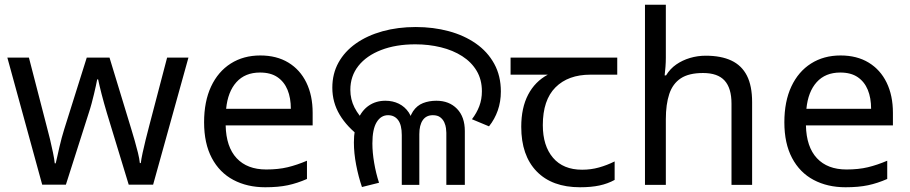

<svg xmlns="http://www.w3.org/2000/svg" viewBox="-20 -780 3838 810"><path d="M431 -303Q425 -324 419 -344.5Q413 -365 408.5 -383.5Q404 -402 400 -418Q396 -434 394 -445H390Q388 -434 384.5 -418Q381 -402 376.5 -383Q372 -364 366.5 -343.5Q361 -323 354 -302L258 -1H158L11 -537H102L176 -251Q184 -222 191 -192.5Q198 -163 203.5 -136.5Q209 -110 211 -91H215Q218 -103 222 -121Q226 -139 230.5 -159Q235 -179 240.5 -199Q246 -219 251 -235L346 -537H442L534 -235Q541 -212 548.5 -186Q556 -160 562 -135.5Q568 -111 570 -92H574Q576 -109 581.5 -134.5Q587 -160 594.5 -190.5Q602 -221 610 -251L685 -537H775L626 -1H523Z M1078 -546Q1147 -546 1196.5 -516Q1246 -486 1272.5 -431.5Q1299 -377 1299 -304V-251H932Q934 -160 978.5 -112.5Q1023 -65 1103 -65Q1154 -65 1193.5 -74.5Q1233 -84 1275 -102V-25Q1234 -7 1194 1.5Q1154 10 1099 10Q1023 10 964.5 -21Q906 -52 873.5 -113.5Q841 -175 841 -264Q841 -352 870.5 -415Q900 -478 953.5 -512Q1007 -546 1078 -546ZM1077 -474Q1014 -474 977.5 -433.5Q941 -393 934 -321H1207Q1207 -367 1193 -401Q1179 -435 1150.5 -454.5Q1122 -474 1077 -474Z M1821 -355Q1875 -355 1908 -321Q1941 -287 1941 -227V0H1863V-220Q1863 -227 1861.5 -239Q1860 -251 1854.5 -263.5Q1849 -276 1837.5 -285Q1826 -294 1806 -294Q1778 -294 1763.5 -273Q1749 -252 1749 -214V0H1675V-210Q1675 -253 1659.5 -273.5Q1644 -294 1617 -294Q1587 -294 1569 -264.5Q1551 -235 1551 -175Q1551 -137 1558.5 -93Q1566 -49 1579 -9L1507 9Q1492 -35 1482.5 -84.5Q1473 -134 1473 -179Q1473 -235 1489.5 -274.5Q1506 -314 1536 -334.5Q1566 -355 1606 -355Q1637 -355 1662.5 -342.5Q1688 -330 1704.5 -305.5Q1721 -281 1724 -243H1702Q1706 -286 1722.5 -310.5Q1739 -335 1764.5 -345Q1790 -355 1821 -355ZM1382 -410Q1382 -469 1408 -516Q1434 -563 1481.5 -596.5Q1529 -630 1593.5 -648Q1658 -666 1734 -666Q1808 -666 1873 -648.5Q1938 -631 1987.5 -596.5Q2037 -562 2065 -511Q2093 -460 2093 -394Q2093 -351 2080 -314Q2067 -277 2043 -247L1971 -277Q1991 -303 2002 -332Q2013 -361 2013 -395Q2013 -444 1991 -481Q1969 -518 1930 -543Q1891 -568 1840 -580.5Q1789 -593 1732 -593Q1650 -593 1588 -569Q1526 -545 1492 -502Q1458 -459 1458 -401Q1458 -361 1475.5 -326.5Q1493 -292 1528 -258L1502 -201Q1444 -244 1413 -296Q1382 -348 1382 -410Z M2427 10Q2309 10 2244 -57Q2179 -124 2179 -245Q2179 -325 2208 -380.5Q2237 -436 2291 -465H2134V-537H2584V-465H2471Q2377 -465 2323.5 -411.5Q2270 -358 2270 -252Q2270 -165 2313 -114.5Q2356 -64 2436 -64Q2473 -64 2507 -73.5Q2541 -83 2573 -99V-21Q2544 -5 2509 2.5Q2474 10 2427 10Z M2789 -537Q2789 -518 2787.5 -498Q2786 -478 2784 -462H2790Q2807 -490 2833 -508Q2859 -526 2891 -535.5Q2923 -545 2957 -545Q3022 -545 3065.5 -524.5Q3109 -504 3131 -461Q3153 -418 3153 -349V0H3066V-343Q3066 -408 3037 -440Q3008 -472 2946 -472Q2886 -472 2852 -449.5Q2818 -427 2803.5 -383.5Q2789 -340 2789 -277V0H2701V-760H2789Z M3526 -546Q3595 -546 3644.5 -516Q3694 -486 3720.5 -431.5Q3747 -377 3747 -304V-251H3380Q3382 -160 3426.5 -112.5Q3471 -65 3551 -65Q3602 -65 3641.5 -74.5Q3681 -84 3723 -102V-25Q3682 -7 3642 1.5Q3602 10 3547 10Q3471 10 3412.5 -21Q3354 -52 3321.5 -113.5Q3289 -175 3289 -264Q3289 -352 3318.5 -415Q3348 -478 3401.5 -512Q3455 -546 3526 -546ZM3525 -474Q3462 -474 3425.5 -433.5Q3389 -393 3382 -321H3655Q3655 -367 3641 -401Q3627 -435 3598.5 -454.5Q3570 -474 3525 -474Z"/></svg>

Font: odia115
Style: Regular
Weight: 400
Designer: Amélie Bonet and Sol Matas
Foundry: Google LLC
Version: Version 2.003